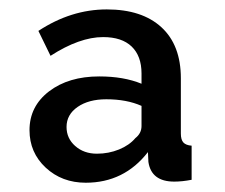

<svg xmlns="http://www.w3.org/2000/svg" viewBox="-20 -732 481 410"><path d="M43 -454.1Q43 -504.9 84.7 -536.9Q126.5 -568.8 191.9 -568.8Q244.1 -568.8 282.2 -553.2V-575.2Q282.2 -612.3 261.2 -632.6Q240.2 -652.8 200.2 -652.8Q149.9 -652.8 87.9 -612.8L62 -666Q131.8 -711.9 208 -711.9Q283.2 -711.9 324.7 -673.8Q366.2 -635.7 366.2 -564.9V-446.8Q366.2 -433.6 371.6 -427.7Q377 -421.9 389.2 -420.9V-348.1Q369.1 -344.2 352.1 -344.2Q303.2 -344.2 296.9 -386.2L295.9 -407.2Q245.1 -341.8 163.1 -341.8Q112.3 -341.8 77.6 -374Q43 -406.2 43 -454.1ZM269 -437Q282.2 -447.3 282.2 -462.9V-505.9Q250.5 -520 207 -520Q169.4 -520 145.8 -503.7Q122.1 -487.3 122.1 -460.9Q122.1 -436.5 140.6 -420.2Q159.2 -403.8 187 -403.8Q211.9 -403.8 234.1 -412.8Q256.3 -421.9 269 -437Z"/></svg>

Font: Rawline SemiBold
Style: Regular
Weight: 600
Designer: Matt McInerney, Pablo Impallari, Rodrigo Fuenzalida
Foundry: Matt McInerney, Pablo Impallari, Rodrigo Fuenzalida
Version: Version 4.020;PS 004.020;hotconv 1.0.88;makeotf.lib2.5.64775